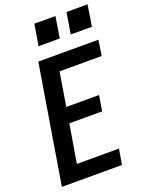

<svg xmlns="http://www.w3.org/2000/svg" viewBox="-173 -1036 862 1122"><g transform="rotate(-20 258.5 -475.5)"><path d="M11 0 132 -735H506L491 -639H229L195 -430H399L383 -334H179L139 -96H401L385 0ZM496 -819H364L386 -951H517ZM296 -819H164L186 -951H317Z"/></g></svg>

Font: Iosevka SS04 Oblique
Style: Bold
Weight: 700
Italic angle: -9°
Monospace: yes
Designer: Belleve Invis
Foundry: Belleve Invis
Version: Version 19.0.0; ttfautohint (v1.8.4)